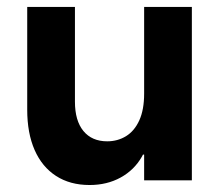

<svg xmlns="http://www.w3.org/2000/svg" viewBox="-20 -524 637 558"><path d="M537.6 0H398.9V-503.9H537.6ZM291.5 -113.3Q321.8 -113.3 346.2 -128.2Q370.6 -143.1 384.8 -174.1Q398.9 -205.1 398.9 -252L414.6 -158.2V-74.7H383.3L414.6 -158.2Q414.6 -107.4 392.3 -68.6Q370.1 -29.8 330.6 -8.1Q291 13.7 240.2 13.7Q183.6 13.7 142.8 -12.7Q102.1 -39.1 80.6 -88.1Q59.1 -137.2 59.1 -205.1V-503.9H197.8V-228.5Q197.8 -173.3 222.4 -143.3Q247.1 -113.3 291.5 -113.3Z"/></svg>

Font: Wanted Sans Variable
Style: Regular
Weight: 400
Designer: Original Design by Kil Hyung-jin and Kang Hanbin, Wanted Lab, Inc; Hangeul from Source Han Sans by Jang Soo-young and Ka
Foundry: Wanted Lab, Inc.
Version: Version 1.003;Glyphs 3.2 (3227)